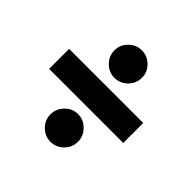

<svg xmlns="http://www.w3.org/2000/svg" viewBox="-155 -791 883 883"><g transform="rotate(45 287.0 -349.5)"><path d="M287 -468Q251 -468 224.5 -494.5Q198 -521 198 -558Q198 -594 224.5 -620.5Q251 -647 287 -647Q324 -647 350.5 -620.5Q377 -594 377 -558Q377 -521 350.5 -494.5Q324 -468 287 -468ZM287 -52Q251 -52 224.5 -78.5Q198 -105 198 -142Q198 -178 224.5 -205Q251 -232 287 -232Q324 -232 350.5 -205Q377 -178 377 -142Q377 -105 350.5 -78.5Q324 -52 287 -52ZM46 -285V-415H528V-285Z"/></g></svg>

Font: MuseoModerno SemiBold
Style: Bold
Weight: 700
Version: Version 1.001